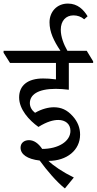

<svg xmlns="http://www.w3.org/2000/svg" viewBox="-59 -907 541 1074"><path d="M304 147 354 86C291 55 241 21 212 -7C315 -7 389 -67 389 -154C389 -191 376 -226 348 -257C316 -293 283 -307 242 -307C213 -307 175 -298 137 -276C120 -289 108 -308 108 -330C108 -376 151 -410 253 -410C278 -410 299 -408 326 -405V-555H462V-564L426 -623H318C298 -658 281 -700 281 -741C281 -790 309 -821 352 -821C374 -821 395 -814 412 -799L431 -816C409 -852 376 -887 321 -887C259 -887 218 -841 218 -782C218 -728 242 -678 279 -623H-39V-612L-3 -555H254V-463C223 -467 202 -468 182 -468C96 -468 48 -429 48 -362C48 -295 104 -234 156 -197C204 -227 240 -236 267 -236C306 -236 335 -214 335 -175C335 -116 267 -74 177 -74C156 -105 131 -123 103 -123C76 -123 56 -107 56 -81C56 -44 93 -17 163 -9C202 45 258 111 304 147Z"/></svg>

Font: Noto Serif Devanagari SemiCondensed
Style: Regular
Weight: 400
Width: 4
Designer: Universal Thirst, Indian Type Foundry and the Monotype Design Team
Foundry: Monotype Imaging Inc.
Version: Version 2.004